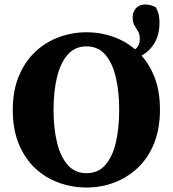

<svg xmlns="http://www.w3.org/2000/svg" viewBox="-20 -819 772 857"><path d="M366 18Q302 18 242.5 -3.5Q183 -25 137 -68Q91 -111 64 -176Q37 -241 37 -328Q37 -414 64 -479Q91 -544 137 -587.5Q183 -631 242.5 -653Q302 -675 366 -675Q430 -675 489 -653.5Q548 -632 594 -589Q640 -546 667 -481.5Q694 -417 694 -330Q694 -244 667.5 -178.5Q641 -113 594.5 -69.5Q548 -26 489.5 -4Q431 18 366 18ZM366 -46Q418 -46 450 -82.5Q482 -119 497 -182.5Q512 -246 512 -328Q512 -410 497 -474Q482 -538 450 -575Q418 -612 366 -612Q315 -612 282.5 -575.5Q250 -539 234.5 -475Q219 -411 219 -329Q219 -247 234.5 -183Q250 -119 282.5 -82.5Q315 -46 366 -46ZM548 -553V-586Q574 -590 589 -604Q604 -618 604 -646Q604 -667 596 -679.5Q588 -692 580 -705.5Q572 -719 572 -742Q572 -766 587 -782.5Q602 -799 627 -799Q654 -799 676 -786Q692 -757 692 -719Q692 -646 651 -601.5Q610 -557 548 -553Z"/></svg>

Font: Source Serif 4 SmText
Style: Bold
Weight: 700
Designer: Frank Grießhammer
Foundry: Adobe
Version: Version 4.005;hotconv 1.1.0;makeotfexe 2.6.0